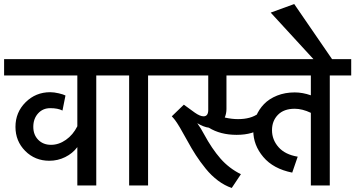

<svg xmlns="http://www.w3.org/2000/svg" viewBox="-45 -908 1741 941"><path d="M-24.9 -618.2H532.2V-538.1H426.8V1H334V-187Q311 -156.2 274.7 -138.2Q238.3 -120.1 196.8 -120.1Q126.5 -120.1 78.6 -168.2Q30.8 -216.3 30.8 -286.1Q30.8 -357.4 80.3 -406.7Q129.9 -456.1 201.2 -456.1Q219.7 -456.1 242.9 -450.7Q266.1 -445.3 275.9 -439.9L261.2 -366.2Q238.8 -377.9 201.2 -377.9Q165 -377.9 141.6 -352.1Q118.2 -326.2 118.2 -286.1Q118.2 -247.6 142.3 -222.9Q166.5 -198.2 205.1 -198.2Q243.2 -198.2 278.1 -222.7Q313 -247.1 334 -289.1V-538.1H-24.9Z M587.9 1V-538.1H482.9V-618.2H785.6V-538.1H680.7V1Z M735.8 -618.2H1189.9V-538.1H1064.9V-374Q1064.9 -352.1 1056.6 -332Q1090.3 -324.2 1121.6 -324.2Q1185.1 -324.2 1221.7 -352.1L1243.7 -285.2Q1196.8 -247.1 1114.7 -247.1Q1035.2 -247.1 978.5 -282.2Q953.6 -285.2 921.9 -304.2Q940.9 -277.3 954.6 -251Q993.7 -178.7 1035.6 -130.9Q1077.6 -83 1135.7 -54.2L1090.8 13.2Q1056.2 1.5 1023.4 -22.9Q990.7 -47.4 963.1 -81.5Q935.5 -115.7 914.8 -147.7Q894 -179.7 872.6 -219.2Q831.5 -294.9 813 -319.3Q804.7 -330.1 796.9 -337.9L856 -395L909.7 -356Q935.5 -337.9 952.6 -337.9Q975.6 -337.9 975.6 -369.1V-538.1H735.8Z M1109.4 -618.2H1676.3V-538.1H1571.3V1H1478.5V-355Q1436.5 -375 1399.4 -375Q1346.2 -375 1317.1 -345.2Q1288.1 -315.4 1288.1 -270Q1288.1 -223.1 1320.1 -186.8Q1352.1 -150.4 1414.1 -140.1L1387.2 -62Q1294.4 -80.6 1245.4 -138.7Q1196.3 -196.8 1196.3 -268.1Q1196.3 -304.7 1210 -338.1Q1223.6 -371.6 1248.8 -397.7Q1273.9 -423.8 1313 -439.5Q1352.1 -455.1 1399.4 -455.1Q1438 -455.1 1478.5 -440.9V-538.1H1109.4Z M1534.7 -570.8 1281.7 -846.2 1397 -888.2 1590.8 -606Z"/></svg>

Font: LT Superior Med
Style: Regular
Weight: 500
Designer: Daniel Lyons
Foundry: LyonsType
Version: Version 1.000